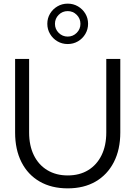

<svg xmlns="http://www.w3.org/2000/svg" viewBox="-20 -1024 744 1055"><path d="M352 11Q263 11 198 -26.5Q133 -64 98 -133Q63 -202 63 -296V-700H140V-296Q140 -224 166 -171Q192 -118 240 -89Q288 -60 352 -60Q417 -60 464.5 -89Q512 -118 538 -171Q564 -224 564 -296V-700H641V-296Q641 -202 605.5 -133Q570 -64 505.5 -26.5Q441 11 352 11ZM352 -782Q321 -782 295.5 -797Q270 -812 255 -837.5Q240 -863 240 -893Q240 -924 255 -949Q270 -974 295.5 -989Q321 -1004 352 -1004Q383 -1004 408.5 -989Q434 -974 449 -949Q464 -924 464 -893Q464 -863 449 -837.5Q434 -812 408.5 -797Q383 -782 352 -782ZM352 -823Q381 -823 401.5 -843.5Q422 -864 422 -893Q422 -922 401.5 -942.5Q381 -963 352 -963Q323 -963 302.5 -942.5Q282 -922 282 -893Q282 -864 302.5 -843.5Q323 -823 352 -823Z"/></svg>

Font: Red Hat Display VF
Style: Regular
Weight: 300
Designer: Pentagram, MCKL
Foundry: Pentagram, MCKL
Version: Version 1.023